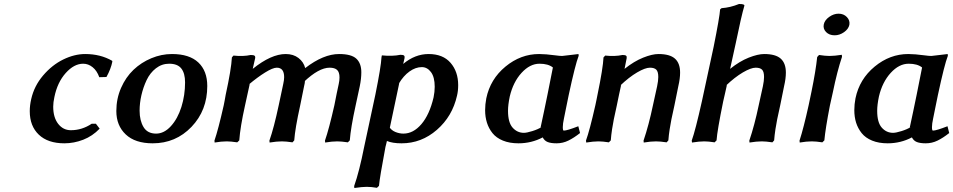

<svg xmlns="http://www.w3.org/2000/svg" viewBox="-20 -712 4801 967"><path d="M398.9 -391.1Q353 -391.1 311 -344.2Q269 -297.4 253.9 -223.1Q248 -196.3 248 -174.8Q248 -120.6 272.9 -88.4Q297.9 -56.2 336.9 -56.2Q393.1 -56.2 441.9 -88.9H462.9L481.9 -64Q445.8 -26.4 399.2 -8.3Q352.5 9.8 304.2 9.8Q221.2 9.8 175.5 -33.7Q129.9 -77.1 129.9 -151.9Q129.9 -181.6 137.2 -212.9Q151.9 -278.8 197 -331.8Q242.2 -384.8 298.6 -412.4Q355 -439.9 409.2 -439.9Q485.8 -439.9 544.9 -405.8L545.9 -401.9Q538.6 -364.7 516.1 -324.2L480 -323.2Q468.3 -356 446.5 -373.5Q424.8 -391.1 398.9 -391.1Z M846.2 -439.9Q933.6 -439.9 978.8 -397.5Q1023.9 -355 1023.9 -278.8Q1023.9 -156.2 944.6 -73.2Q865.2 9.8 749 9.8Q660.6 9.8 613.3 -34.9Q565.9 -79.6 565.9 -152.8Q565.9 -214.8 589.6 -269Q613.3 -323.2 652.3 -360.4Q691.4 -397.5 742.2 -418.7Q793 -439.9 846.2 -439.9ZM832 -391.1Q794.9 -391.1 765.1 -367.9Q735.4 -344.7 718.3 -308.3Q701.2 -272 692.1 -232.2Q683.1 -192.4 683.1 -154.8Q683.1 -105 702.9 -72Q722.7 -39.1 766.1 -39.1Q806.6 -39.1 840.8 -76.7Q875 -114.3 893.6 -173.3Q912.1 -232.4 912.1 -296.9Q912.1 -342.8 893.3 -366.9Q874.5 -391.1 832 -391.1Z M1265.1 -418.9 1252.9 -365.2Q1345.7 -439.9 1418.9 -439.9Q1457.5 -439.9 1483.4 -419.9Q1509.3 -399.9 1517.1 -369.1Q1608.9 -439.9 1688 -439.9Q1749.5 -439.9 1774.7 -416.5Q1799.8 -393.1 1799.8 -348.1Q1799.8 -315.9 1792 -277.8L1771 -180.2Q1746.6 -68.8 1741.7 -4.9L1731.9 4.9Q1698.7 0 1678.7 0Q1651.9 0 1617.7 5.9L1616.7 -3.9Q1637.2 -63 1664.1 -182.1Q1667.5 -202.1 1675.8 -241.2Q1684.1 -280.3 1686 -289.1Q1689.9 -306.6 1689.9 -321.8Q1689.9 -348.6 1677.7 -359.9Q1665.5 -371.1 1640.1 -371.1Q1585.9 -371.1 1510.7 -299.8L1516.1 -304.2Q1515.1 -292 1511.7 -278.8Q1493.7 -191.9 1491.7 -180.2Q1466.3 -65.4 1461.9 -4.9L1453.1 4.9Q1419.9 0 1399.9 0Q1373.5 0 1337.9 5.9L1336.9 -3.9Q1359.4 -67.4 1383.8 -182.1Q1387.2 -200.2 1395.3 -236.1Q1403.3 -272 1406.7 -290Q1411.1 -309.6 1411.1 -323.2Q1411.1 -371.1 1374 -371.1Q1354 -371.1 1315.2 -346.9Q1276.4 -322.8 1232.9 -286.1L1237.8 -289.1Q1233.9 -271 1225.8 -234.6Q1217.8 -198.2 1213.9 -180.2Q1189.9 -72.3 1185.1 -4.9L1174.8 4.9Q1141.6 0 1122.1 0Q1095.2 0 1061 5.9L1060.1 -3.9Q1079.1 -59.1 1106.9 -182.1Q1108.4 -189.5 1111.8 -207.3Q1115.2 -225.1 1116.7 -234.9Q1145 -364.3 1147.9 -422.9L1155.8 -432.1Q1205.1 -426.8 1242.7 -435.1Q1257.3 -435.1 1262 -431.4Q1266.6 -427.7 1265.1 -418.9Z M1990.7 -293 1943.4 -68.8 1941.4 -71.8Q1951.2 -55.7 1971.2 -47.4Q1991.2 -39.1 2011.7 -39.1Q2061.5 -39.1 2102.3 -86.7Q2143.1 -134.3 2163.6 -221.2Q2169.4 -249.5 2169.4 -274.9Q2169.4 -323.7 2150.6 -348.9Q2131.8 -374 2104.5 -374Q2073.2 -374 2042.5 -352.1Q2011.7 -330.1 1988.8 -291ZM2138.7 -439.9Q2210.9 -439.9 2249.3 -395.5Q2287.6 -351.1 2287.6 -283.2Q2287.6 -253.9 2281.7 -230Q2258.3 -126 2180.4 -58.1Q2102.5 9.8 2002.4 9.8Q1956.5 9.8 1928.7 -2Q1927.7 3.4 1925 13.9Q1922.4 24.4 1921.4 27.8Q1892.6 180.7 1888.7 224.1L1878.4 233.9Q1850.1 229 1826.7 229Q1803.7 229 1764.6 234.9L1763.7 225.1Q1789.6 151.9 1814.5 25.9L1870.6 -235.8Q1898.9 -375.5 1901.4 -423.8Q1901.4 -424.3 1902.3 -428.5Q1903.3 -432.6 1903.3 -433.1Q1955.6 -427.7 1996.6 -436Q2010.3 -436 2014.6 -432.4Q2019 -428.7 2017.6 -419.9Q2016.6 -415 2014.2 -405Q2011.7 -395 2010.7 -390.1Q2070.3 -439.9 2138.7 -439.9Z M2695.3 -439.9Q2727.1 -439.9 2778.3 -433.1Q2798.3 -430.2 2811.5 -430.2Q2815.4 -430.2 2853.5 -435.1Q2855 -435.1 2872.3 -437.3Q2889.6 -439.5 2893.6 -439.9L2894.5 -431.2Q2877 -386.2 2844.2 -232.9Q2839.8 -210.4 2831.5 -170.7Q2823.2 -130.9 2820.3 -115.2Q2814.5 -88.4 2814.5 -71.8Q2814.5 -54.2 2819.3 -54.2Q2836.4 -54.2 2892.6 -76.2L2901.4 -42Q2870.6 -17.6 2842.5 -3.9Q2814.5 9.8 2783.2 9.8Q2754.9 9.8 2738.5 3.4Q2722.2 -2.9 2713.4 -20Q2656.7 9.8 2591.3 9.8Q2546.4 9.8 2512.9 -3.9Q2479.5 -17.6 2460.4 -41.5Q2441.4 -65.4 2432.4 -94.2Q2423.3 -123 2423.3 -157.2Q2423.3 -186.5 2429.2 -216.8Q2449.2 -313.5 2525.9 -376.7Q2602.5 -439.9 2695.3 -439.9ZM2697.3 -391.1Q2648.9 -391.1 2606.7 -345Q2564.5 -298.8 2547.4 -226.1Q2538.6 -184.1 2538.6 -153.8Q2538.6 -95.2 2561.8 -69.1Q2585 -43 2618.7 -43Q2632.8 -43 2661.1 -51.8Q2689.5 -60.5 2709.5 -73.2L2702.6 -69.8Q2708.5 -97.2 2720.2 -152.3Q2731.9 -207.5 2737.3 -234.9L2764.6 -372.1Q2741.2 -391.1 2697.3 -391.1Z M3253.4 -371.1Q3229.5 -371.1 3188.7 -347.2Q3147.9 -323.2 3103.5 -280.8L3108.4 -284.2Q3106 -272.5 3097.9 -236.1Q3089.8 -199.7 3086.4 -180.2Q3075.7 -131.3 3071.5 -111.3Q3067.4 -91.3 3062.7 -61.3Q3058.1 -31.2 3056.2 -4.9L3046.4 4.9Q3014.6 0 2994.1 0Q2968.8 0 2932.6 5.9L2931.2 -3.9Q2949.7 -54.7 2978.5 -182.1Q2980 -189.9 2983.9 -207.8Q2987.8 -225.6 2989.3 -234.9Q3017.1 -369.1 3019.5 -422.9L3028.3 -432.1Q3076.2 -426.8 3115.2 -435.1Q3128.9 -435.1 3133.3 -431.4Q3137.7 -427.7 3136.2 -418.9L3125.5 -365.2Q3173.3 -403.3 3219 -421.6Q3264.6 -439.9 3296.4 -439.9Q3353.5 -439.9 3379.4 -416.7Q3405.3 -393.6 3405.3 -346.2Q3405.3 -316.4 3396.5 -278.8L3376.5 -180.2Q3365.7 -131.3 3361.6 -111.3Q3357.4 -91.3 3352.8 -61.3Q3348.1 -31.2 3346.2 -4.9L3337.4 4.9Q3304.2 0 3284.2 0Q3257.8 0 3222.2 5.9L3221.2 -3.9Q3247.6 -81.5 3268.6 -182.1L3289.6 -277.8Q3295.4 -305.2 3295.4 -324.2Q3295.4 -351.1 3285.4 -361.1Q3275.4 -371.1 3253.4 -371.1Z M3515.1 -202.1 3574.2 -476.1Q3604 -624.5 3606.9 -665L3614.3 -670.9Q3657.7 -673.8 3702.1 -691.9Q3717.3 -691.9 3723.6 -689.7Q3730 -687.5 3729 -683.1Q3713.4 -630.4 3685.1 -492.2L3657.2 -365.2Q3704.6 -403.3 3750.7 -421.6Q3796.9 -439.9 3829.1 -439.9Q3886.2 -439.9 3912.1 -416.7Q3938 -393.6 3938 -346.2Q3938 -316.4 3929.2 -278.8L3909.2 -180.2Q3898.4 -131.3 3894.3 -111.3Q3890.1 -91.3 3885.5 -61.3Q3880.9 -31.2 3878.9 -4.9L3870.1 4.9Q3836.9 0 3816.9 0Q3790.5 0 3754.9 5.9L3753.9 -3.9Q3780.3 -81.5 3801.3 -182.1L3822.3 -277.8Q3828.1 -305.2 3828.1 -324.2Q3828.1 -351.1 3818.1 -361.1Q3808.1 -371.1 3786.1 -371.1Q3762.2 -371.1 3721.4 -347.2Q3680.7 -323.2 3636.2 -280.8L3641.1 -284.2Q3638.7 -272.5 3632.1 -243.9Q3625.5 -215.3 3622.1 -200.2Q3592.3 -54.2 3588.9 -4.9L3579.1 4.9Q3547.4 0 3526.9 0Q3501.5 0 3465.3 5.9L3463.9 -3.9Q3482.4 -55.7 3515.1 -202.1Z M4128.9 -588.9Q4133.3 -610.4 4156 -626.7Q4178.7 -643.1 4203.6 -643.1Q4229 -643.1 4245.4 -626Q4261.7 -608.9 4257.8 -586.9Q4253.4 -565.9 4231 -550Q4208.5 -534.2 4183.6 -534.2Q4156.7 -534.2 4140.6 -550.5Q4124.5 -566.9 4128.9 -588.9ZM4052.7 -182.1 4066.9 -250Q4088.9 -357.4 4095.7 -424.8L4105 -435.1Q4136.7 -430.2 4157.7 -430.2Q4182.6 -430.2 4219.7 -436L4220.7 -425.8Q4196.3 -353 4174.8 -248L4159.7 -180.2Q4137.2 -64 4131.8 -4.9L4121.6 4.9Q4089.8 0 4068.8 0Q4042 0 4007.8 5.9L4006.8 -3.9Q4027.3 -66.9 4052.7 -182.1Z M4554.7 -439.9Q4586.4 -439.9 4637.7 -433.1Q4657.7 -430.2 4670.9 -430.2Q4674.8 -430.2 4712.9 -435.1Q4714.4 -435.1 4731.7 -437.3Q4749 -439.5 4752.9 -439.9L4753.9 -431.2Q4736.3 -386.2 4703.6 -232.9Q4699.2 -210.4 4690.9 -170.7Q4682.6 -130.9 4679.7 -115.2Q4673.8 -88.4 4673.8 -71.8Q4673.8 -54.2 4678.7 -54.2Q4695.8 -54.2 4752 -76.2L4760.7 -42Q4730 -17.6 4701.9 -3.9Q4673.8 9.8 4642.6 9.8Q4614.3 9.8 4597.9 3.4Q4581.5 -2.9 4572.8 -20Q4516.1 9.8 4450.7 9.8Q4405.8 9.8 4372.3 -3.9Q4338.9 -17.6 4319.8 -41.5Q4300.8 -65.4 4291.7 -94.2Q4282.7 -123 4282.7 -157.2Q4282.7 -186.5 4288.6 -216.8Q4308.6 -313.5 4385.3 -376.7Q4461.9 -439.9 4554.7 -439.9ZM4556.6 -391.1Q4508.3 -391.1 4466.1 -345Q4423.8 -298.8 4406.7 -226.1Q4397.9 -184.1 4397.9 -153.8Q4397.9 -95.2 4421.1 -69.1Q4444.3 -43 4478 -43Q4492.2 -43 4520.5 -51.8Q4548.8 -60.5 4568.8 -73.2L4562 -69.8Q4567.9 -97.2 4579.6 -152.3Q4591.3 -207.5 4596.7 -234.9L4624 -372.1Q4600.6 -391.1 4556.6 -391.1Z"/></svg>

Font: Linear Smooth
Style: Bold Italic
Weight: 700
Designer: Philipp H. Poll, Flanker
Foundry: Philipp H. Poll, reworked by Flanker
Version: Version 1.061 | FøM Fix